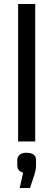

<svg xmlns="http://www.w3.org/2000/svg" viewBox="-20 -703 265 954"><path d="M155 -683V0H70V-683ZM159 92V118Q159 139 151 165L129 231H78L95 155Q79 150 72.5 141.5Q66 133 66 117V92Q66 76 78 66Q90 56 110 56Q159 56 159 92Z"/></svg>

Font: Ropa Sans
Style: Regular
Weight: 400
Designer: Botio Nikoltchev
Foundry: Botio Nikoltchev
Version: Version 1.100